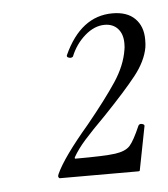

<svg xmlns="http://www.w3.org/2000/svg" viewBox="-35 -762 342 392"><g transform="rotate(-5 135.5 -566.0)"><path d="M71 -412Q86 -445 139 -507Q179 -556 200.5 -588.5Q222 -621 227 -653Q228 -657 228 -666Q228 -685 218 -696Q208 -707 191 -707Q170 -707 150.5 -690Q131 -673 121 -648Q119 -646 116 -646Q113 -646 110.5 -647.5Q108 -649 109 -652Q144 -729 209 -729Q239 -729 255 -713Q271 -697 271 -670Q271 -660 270 -654Q265 -626 242.5 -597.5Q220 -569 175 -522Q147 -494 131.5 -476.5Q116 -459 107 -443Q106 -440 108 -440Q168 -440 189.5 -443Q211 -446 220 -456Q229 -466 242 -496Q244 -499 247 -499Q250 -499 252.5 -497.5Q255 -496 254 -493L237 -406Q237 -403 234 -403H73Q71 -403 70 -405.5Q69 -408 71 -412Z"/></g></svg>

Font: Cormorant Garamond
Style: Italic
Weight: 400
Italic angle: -10°
Designer: Christian Thalmann (Catharsis Fonts)
Foundry: Catharsis Fonts
Version: Version 4.000